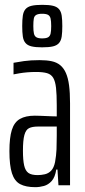

<svg xmlns="http://www.w3.org/2000/svg" viewBox="-20 -767 350 795"><path d="M126 8Q87 8 63.5 -4.5Q40 -17 29.5 -49.5Q19 -82 19 -141Q19 -197 29 -229Q39 -261 62.5 -274.5Q86 -288 124 -288Q134 -288 146 -287.5Q158 -287 170.5 -286.5Q183 -286 194.5 -285.5Q206 -285 215 -285V-331Q215 -376 212 -403Q209 -430 200.5 -444.5Q192 -459 175 -464Q158 -469 129 -469Q110 -469 92.5 -467.5Q75 -466 60.5 -463.5Q46 -461 36 -459V-507Q51 -510 79 -514Q107 -518 144 -518Q173 -518 194 -513.5Q215 -509 229.5 -497Q244 -485 253 -464.5Q262 -444 266 -413.5Q270 -383 270 -340V0H222L218 -65H213Q208 -33 194 -17.5Q180 -2 162 3Q144 8 126 8ZM136 -42Q151 -42 166 -45.5Q181 -49 192 -60.5Q203 -72 208 -96Q213 -124 214 -149Q215 -174 215 -205V-243H137Q114 -243 100.5 -236.5Q87 -230 81 -208Q75 -186 75 -143Q75 -104 80 -82Q85 -60 97.5 -51Q110 -42 136 -42ZM154 -571Q127 -571 110.5 -575Q94 -579 85.5 -589Q77 -599 74.5 -616Q72 -633 72 -659Q72 -685 74.5 -702Q77 -719 85.5 -729Q94 -739 110.5 -743Q127 -747 155 -747Q183 -747 199.5 -743Q216 -739 224.5 -729Q233 -719 235.5 -702Q238 -685 238 -659Q238 -633 235.5 -616Q233 -599 224.5 -589Q216 -579 199.5 -575Q183 -571 154 -571ZM154 -608Q171 -608 179 -612.5Q187 -617 189.5 -628Q192 -639 192 -659Q192 -679 189.5 -690Q187 -701 179 -705.5Q171 -710 154 -710Q139 -710 130.5 -705.5Q122 -701 120 -690Q118 -679 118 -659Q118 -639 120.5 -628Q123 -617 131 -612.5Q139 -608 154 -608Z"/></svg>

Font: Saira UltraCondensed
Style: Regular
Weight: 400
Width: 1
Designer: Hector Gatti with collaboration of the Omnibus-Type team
Foundry: Omnibus-Type
Version: Version 1.101